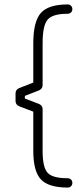

<svg xmlns="http://www.w3.org/2000/svg" viewBox="-20 -684 356 865"><path d="M285 161Q199 161 164.5 124.5Q130 88 130 -4V-181L67 -205Q50 -212 50 -229V-263Q50 -280 66 -287L130 -312V-489Q130 -587 164 -625.5Q198 -664 285 -664Q294 -664 300 -658Q306 -652 306 -643Q306 -634 300 -628Q294 -622 285 -622Q217 -622 194.5 -595.5Q172 -569 172 -489V-301Q172 -284 156 -277L92 -252V-240L155 -216Q172 -209 172 -192V-4Q172 70 194.5 94.5Q217 119 285 119Q294 119 300 125Q306 131 306 140Q306 149 300 155Q294 161 285 161Z"/></svg>

Font: Jura Light
Style: Regular
Weight: 300
Designer: Daniel Johnson, Alexei Vanyashin
Foundry: Daniel Johnson
Version: Version 5.103